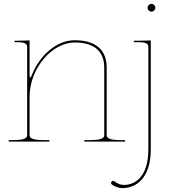

<svg xmlns="http://www.w3.org/2000/svg" viewBox="-20 -730 875 990"><path d="M741 -690C741 -679 750.5 -670 761 -670C772 -670 781 -679.5 781 -690C781 -701 771.5 -710 761 -710C750 -710 741 -700.5 741 -690ZM618 223.5C601.5 223.5 584.5 216.5 570 205C568 203.5 565 202.5 563 202.5C558 202.5 552.5 208 552.5 213.5C552.5 216.5 554 219.5 557 221.5C570.5 232 593 240 610.5 240C687 240 757.5 183 757.5 40V-521.5L692.5 -520H670V-512.5H692.5C731 -512.5 745 -506 745 -487.5V40C745 179.5 679 223.5 618 223.5ZM55 -520V-512.5H67.5C106 -512.5 120 -506 120 -487.5V-35C120 -20.5 113.5 -7.5 45 -7.5H25V0H235V-7.5H207.5C139 -7.5 132.5 -20.5 132.5 -35V-231C132.5 -376 247 -511 365 -511C466 -511 517.5 -465.5 517.5 -381V-35C517.5 -20.5 511 -7.5 442.5 -7.5H415V0H625V-7.5H605C536.5 -7.5 530 -20.5 530 -35V-382.5C530 -473.5 472 -522.5 365 -522.5C271.5 -522.5 183.5 -443.5 144 -342.5C140.5 -333.5 138 -330 136 -330C133.5 -330 132.5 -337 132.5 -345.5V-521.5L67.5 -520Z"/></svg>

Font: Znikomit
Style: Regular
Weight: 100
Designer: gluk
Foundry: gluk
Version: Version 0.55